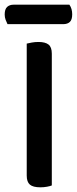

<svg xmlns="http://www.w3.org/2000/svg" viewBox="-31 -793 328 819"><path d="M190 -2Q183 1 169.5 3.5Q156 6 141 6Q110 6 96.5 -5.5Q83 -17 83 -44V-607Q91 -609 104.5 -611.5Q118 -614 133 -614Q162 -614 176 -603Q190 -592 190 -564ZM1 -690Q-3 -698 -7 -708.5Q-11 -719 -11 -731Q-11 -754 -0.5 -763.5Q10 -773 27 -773H265Q277 -756 277 -732Q277 -709 267 -699.5Q257 -690 239 -690Z"/></svg>

Font: Baloo Thambi 2 Medium
Style: Regular
Weight: 500
Designer: Aadarsh Rajan and Ek Type
Foundry: Ek Type
Version: Version 1.640;hotconv 1.0.111;makeotfexe 2.5.65597; ttfautoh